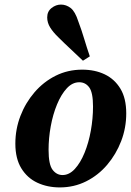

<svg xmlns="http://www.w3.org/2000/svg" viewBox="-20 -803 573 838"><path d="M241 15Q187 15 143 -5.5Q99 -26 73 -68.5Q47 -111 47 -176Q47 -239 69 -296.5Q91 -354 130.5 -400Q170 -446 223 -472.5Q276 -499 339 -499Q394 -499 437 -478.5Q480 -458 505.5 -416Q531 -374 531 -308Q531 -245 509 -187.5Q487 -130 448 -84Q409 -38 356 -11.5Q303 15 241 15ZM253 -39Q282 -39 306.5 -65.5Q331 -92 349 -136Q367 -180 376.5 -233Q386 -286 386 -338Q386 -399 369.5 -421.5Q353 -444 326 -444Q296 -444 271.5 -417.5Q247 -391 229 -347.5Q211 -304 201.5 -252Q192 -200 192 -149Q192 -85 209.5 -62Q227 -39 253 -39ZM372 -557 342 -538Q315 -564 288 -589Q261 -614 235 -640Q212 -662 199 -683Q186 -704 186 -727Q186 -753 205 -768Q224 -783 246 -783Q269 -783 288.5 -768Q308 -753 322 -709Q336 -672 347.5 -633.5Q359 -595 372 -557Z"/></svg>

Font: Source Serif Pro
Style: Bold Italic
Weight: 700
Italic angle: -12°
Designer: Frank Grießhammer
Foundry: Adobe Systems Incorporated
Version: Version 3.001;hotconv 1.0.111;makeotfexe 2.5.65597